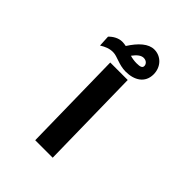

<svg xmlns="http://www.w3.org/2000/svg" viewBox="-226 -921 1039 1039"><g transform="rotate(45 293.0 -401.5)"><path d="M230 0H363.8L353.5 -584.5H219.7ZM313.5 -608.4C379.4 -608.4 431.2 -639.6 431.2 -705.1C431.2 -761.2 391.1 -803.2 338.9 -803.2C294.9 -803.2 253.4 -766.1 215.8 -707C206.1 -709 196.3 -710.4 186 -710.4C158.7 -710.4 130.9 -694.8 112.3 -674.8L115.7 -610.4C140.6 -625.5 162.1 -635.3 190.9 -635.3C224.6 -635.3 260.3 -608.4 313.5 -608.4ZM272.9 -689.5C292.5 -716.3 311.5 -730.5 330.1 -730.5C351.6 -730.5 363.8 -715.8 363.8 -701.7C363.8 -687 351.1 -682.1 323.2 -682.1C304.7 -682.1 288.1 -685.1 272.9 -689.5Z"/></g></svg>

Font: Cascadia Code
Style: Bold
Weight: 700
Monospace: yes
Designer: Aaron Bell
Foundry: Saja Typeworks
Version: Version 2404.023